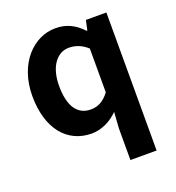

<svg xmlns="http://www.w3.org/2000/svg" viewBox="-141 -686 926 1013"><g transform="rotate(-20 322.0 -179.5)"><path d="M418 215H565V-560H450L438 -505H434C389 -552 344 -574 282 -574C161 -574 47 -462 47 -279C47 -96 137 14 276 14C331 14 386 -14 424 -53L418 37ZM314 -107C240 -107 198 -165 198 -281C198 -393 251 -453 314 -453C349 -453 384 -442 418 -411V-165C386 -123 353 -107 314 -107Z"/></g></svg>

Font: Noto Sans Japanese Bold
Style: Bold
Weight: 700
Designer: Ryoko NISHIZUKA (kana & ideographs); Paul D. Hunt (Latin, Greek & Cyrillic); Wenlong ZHANG (bopomofo); Sandoll Communica
Foundry: Adobe Systems Incorporated
Version: Version 1.000;PS 1;hotconv 1.0.78;makeotf.lib2.5.61930